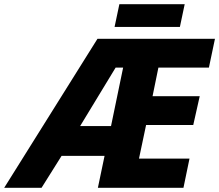

<svg xmlns="http://www.w3.org/2000/svg" viewBox="-80 -900 1050 920"><path d="M-60 0 387 -714H950L921 -576H679L651 -439H877L846 -301H620L586 -140H828L799 0H389L421 -153H215L119 0ZM304 -296H452L510 -576H474ZM469 -771 492 -880H805L782 -771Z"/></svg>

Font: Noto Sans ExtraBold
Style: Italic
Weight: 800
Italic angle: -12°
Designer: Monotype Design Team
Foundry: Monotype Imaging Inc.
Version: Version 2.013; ttfautohint (v1.8.4.7-5d5b)